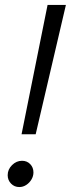

<svg xmlns="http://www.w3.org/2000/svg" viewBox="-20 -747 286 775"><path d="M67 -205 172 -727H246L124 -205ZM58 8Q38 8 24.5 -6Q11 -20 11 -40Q11 -63 28.5 -80.5Q46 -98 69 -98Q89 -98 102 -84.5Q115 -71 115 -51Q115 -36 107 -22.5Q99 -9 86 -0.5Q73 8 58 8Z"/></svg>

Font: Red Hat Text VF
Style: Italic
Weight: 400
Italic angle: -12°
Designer: Pentagram, MCKL
Foundry: Pentagram, MCKL
Version: Version 1.023